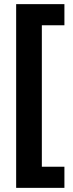

<svg xmlns="http://www.w3.org/2000/svg" viewBox="-20 -744 354 927"><path d="M291 163H58V-724H291V-622H182V61H291Z"/></svg>

Font: Noto Sans Condensed
Style: Bold
Weight: 700
Width: 3
Designer: Monotype Design Team
Foundry: Monotype Imaging Inc.
Version: Version 2.013; ttfautohint (v1.8.4.7-5d5b)